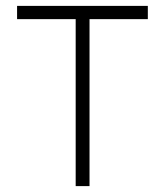

<svg xmlns="http://www.w3.org/2000/svg" viewBox="-20 -632 560 652"><path d="M237 -567H38V-612H482V-567H284V0H237Z"/></svg>

Font: Athiti Light
Style: Regular
Weight: 300
Designer: CadsonDemak Team
Foundry: CadsonDemak
Version: Version 1.033